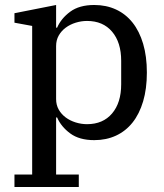

<svg xmlns="http://www.w3.org/2000/svg" viewBox="-20 -550 657 770"><path d="M38 150H109V-446L38 -459V-497L205 -530V-439H209Q225 -476 261.5 -503Q298 -530 358 -530Q406 -530 445 -512Q484 -494 511.5 -459.5Q539 -425 554 -374.5Q569 -324 569 -259Q569 -194 554 -143.5Q539 -93 511.5 -58.5Q484 -24 445 -6Q406 12 358 12Q298 12 261.5 -15Q225 -42 209 -79H205V150H296V200H38ZM329 -52Q393 -52 429.5 -95Q466 -138 466 -212V-306Q466 -380 429.5 -423Q393 -466 329 -466Q306 -466 283.5 -459Q261 -452 243.5 -439Q226 -426 215.5 -407.5Q205 -389 205 -365V-153Q205 -129 215.5 -110.5Q226 -92 243.5 -79Q261 -66 283.5 -59Q306 -52 329 -52Z"/></svg>

Font: IBM Plex Serif Text
Style: Regular
Weight: 450
Designer: Mike Abbink, Paul van der Laan, Pieter van Rosmalen
Foundry: Bold Monday
Version: Version 3.001